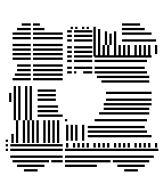

<svg xmlns="http://www.w3.org/2000/svg" viewBox="29 -629 576 674"><g transform="rotate(-90 317.0 -292.0)"><path d="M60 -96H52V-144H60ZM76 -72H68V-168H76ZM76 -240H68V-352H76ZM92 -56H84V-184H92ZM92 -192H84V-352H92ZM108 -40H100V-352H108ZM132 -24H124V-352H132ZM152 -28H136V-36H152ZM152 -52H136V-60H152ZM152 -68H136V-76H152ZM152 -84H136V-92H152ZM152 -100H136V-108H152ZM152 -124H136V-132H152ZM152 -140H136V-148H152ZM152 -156H136V-164H152ZM152 -172H136V-180H152ZM152 -196H136V-204H152ZM152 -212H136V-220H152ZM152 -228H136V-236H152ZM152 -244H136V-252H152ZM152 -268H136V-276H152ZM152 -284H136V-292H152ZM152 -300H136V-308H152ZM152 -316H136V-324H152ZM152 -340H136V-348H152ZM180 -48H172V-272H180ZM196 -64H188V-272H196ZM212 -72H204V-272H212ZM216 -284H160V-292H216ZM216 -308H160V-316H216ZM216 -324H160V-332H216ZM216 -340H160V-348H216ZM236 -64H228V-248H236ZM260 -56H252V-232H260ZM276 -56H268V-216H276ZM292 -48H284V-216H292ZM308 -48H300V-208H308ZM332 -48H324V-208H332ZM236 -344H228V-352H236ZM372 -56H364V-224H372ZM388 -56H380V-240H388ZM404 -64H396V-248H404ZM420 -72H412V-248H420ZM444 -64H436V-248H444ZM460 -48H452V-248H460ZM496 -28H464V-36H496ZM496 -52H456V-60H496ZM496 -68H456V-76H496ZM496 -84H456V-92H496ZM496 -100H456V-108H496ZM496 -124H456V-132H496ZM496 -140H456V-148H496ZM496 -156H456V-164H496ZM496 -172H456V-180H496ZM496 -196H456V-204H496ZM496 -212H456V-220H496ZM496 -228H456V-236H496ZM496 -244H456V-252H496ZM516 -32H508V-152H516ZM540 -48H532V-152H540ZM556 -72H548V-152H556ZM572 -88H564V-152H572ZM544 -172H496V-180H544ZM536 -188H496V-196H536ZM544 -204H496V-212H544ZM552 -228H496V-236H552ZM560 -244H496V-252H560ZM404 -256H396V-288H404ZM404 -312H396V-320H404ZM420 -256H412V-320H420ZM444 -256H436V-320H444ZM460 -256H452V-320H460ZM476 -256H468V-320H476ZM492 -256H484V-320H492ZM516 -256H508V-320H516ZM532 -256H524V-320H532ZM548 -256H540V-320H548ZM560 -268H552V-276H560ZM560 -284H552V-292H560ZM560 -308H552V-316H560ZM560 -324H552V-332H560ZM404 -328H396V-344H404ZM420 -328H412V-344H420ZM444 -328H436V-344H444ZM460 -328H452V-344H460ZM476 -328H468V-344H476ZM492 -328H484V-344H492ZM516 -328H508V-344H516ZM532 -328H524V-344H532ZM548 -328H540V-344H548ZM60 -448H52V-496H60ZM76 -424H68V-520H76ZM92 -360H84V-400H92ZM92 -408H84V-536H92ZM108 -360H100V-544H108ZM132 -360H124V-544H132ZM148 -360H140V-544H148ZM232 -372H152V-380H232ZM232 -388H152V-396H232ZM232 -404H152V-412H232ZM232 -420H152V-428H232ZM232 -444H152V-452H232ZM232 -460H152V-468H232ZM232 -476H152V-484H232ZM232 -492H152V-500H232ZM232 -516H152V-524H232ZM184 -532H152V-540H184ZM252 -360H244V-448H252ZM268 -376H260V-448H268ZM284 -376H276V-448H284ZM308 -384H300V-448H308ZM324 -384H316V-448H324ZM340 -384H332V-448H340ZM352 -468H232V-476H352ZM352 -484H232V-492H352ZM352 -508H232V-516H352ZM352 -524H232V-532H352ZM328 -540H296V-548H328ZM380 -360H372V-464H380ZM396 -360H388V-464H396ZM412 -360H404V-464H412ZM428 -360H420V-464H428ZM452 -360H444V-464H452ZM468 -360H460V-464H468ZM484 -360H476V-464H484ZM500 -360H492V-464H500ZM524 -360H516V-464H524ZM540 -360H532V-464H540ZM556 -424H548V-464H556ZM572 -440H564V-464H572ZM380 -472H372V-536H380ZM396 -472H388V-528H396ZM412 -472H404V-520H412ZM428 -472H420V-520H428ZM452 -472H444V-536H452ZM468 -472H460V-536H468ZM484 -472H476V-536H484ZM500 -472H492V-536H500ZM524 -472H516V-536H524ZM540 -472H532V-536H540ZM556 -472H548V-520H556ZM572 -472H564V-504H572ZM132 -552H124V-560H132ZM148 -552H140V-560H148ZM164 -552H156V-560H164Z"/></g></svg>

Font: Rubik Lines
Style: Regular
Weight: 400
Designer: Hubert and Fischer, NaN
Foundry: Hubert and Fischer, NaN
Version: Version 2.201